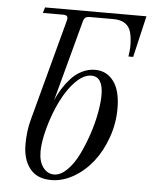

<svg xmlns="http://www.w3.org/2000/svg" viewBox="-52 -756 640 811"><g transform="rotate(5 268.0 -350.0)"><path d="M536.1 -711.9 495.1 -536.1H475.1Q484.4 -590.3 473.1 -638.2Q459.5 -688 397.9 -688H297.9Q285.6 -688 279.3 -683.1Q272.9 -678.2 270 -666L178.2 -324.2Q189 -350.1 203.6 -373.5Q218.3 -397 238.3 -419.2Q258.3 -441.4 284.9 -454.6Q311.5 -467.8 339.8 -467.8Q389.2 -467.8 418.7 -428.5Q448.2 -389.2 448.2 -313Q448.2 -250 427 -189.9Q405.8 -129.9 371.1 -85.7Q336.4 -41.5 289.8 -14.6Q243.2 12.2 194.8 12.2Q134.8 12.2 104.5 -26.4Q74.2 -64.9 74.2 -128.9Q74.2 -187 87.9 -235.8L203.1 -666Q208.5 -688 187 -688H99.1L106 -711.9ZM326.2 -441.9Q294.4 -441.9 261 -408.9Q227.5 -376 200 -320.8Q172.4 -265.6 154.8 -199.2Q140.1 -142.1 140.1 -105Q140.1 -61.5 158.7 -36.9Q177.2 -12.2 205.1 -12.2Q232.4 -12.2 259.5 -38.6Q286.6 -64.9 306.9 -105.7Q327.1 -146.5 343.3 -194.1Q359.4 -241.7 367.7 -286.6Q376 -331.5 376 -363.8Q376 -441.9 326.2 -441.9Z"/></g></svg>

Font: Flanker Steampunk
Style: Italic
Weight: 400
Italic angle: -12°
Designer: Alexey Kryukov, Leonardo Di Lena
Foundry: Alexey Kryukov, Leonardo Di Lena
Version: 1.210